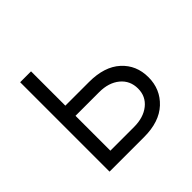

<svg xmlns="http://www.w3.org/2000/svg" viewBox="-141 -687 829 829"><g transform="rotate(-45 273.0 -273.0)"><path d="M149.9 -336.4H294.4Q388.2 -336.4 439.5 -289.8Q490.7 -243.2 490.7 -169.4Q490.7 -96.2 439.2 -48.1Q387.7 0 294.4 0H83.5V-545.9H149.9ZM149.9 -274.4V-61.5H294.4Q352.5 -61.5 388.4 -90.3Q424.3 -119.1 424.3 -166.5Q424.3 -215.3 388.4 -244.9Q352.5 -274.4 294.4 -274.4Z"/></g></svg>

Font: Inter Light
Style: Regular
Weight: 300
Designer: Rasmus Andersson
Foundry: rsms
Version: Version 4.000;git-a52131595